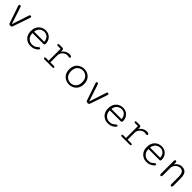

<svg xmlns="http://www.w3.org/2000/svg" viewBox="612 -2413 4348 4348"><g transform="rotate(45 2785.5 -239.0)"><path d="M283 8Q264.5 8 253.5 -0.2Q242.5 -8.5 236.5 -26L97 -434Q93.5 -446 93.5 -456Q93.5 -468.5 100.8 -474.8Q108 -481 119.5 -481Q134.5 -481 141.8 -472.5Q149 -464 154 -446L287.5 -41L421 -446Q426 -464 434 -472.5Q442 -481 457 -481Q468 -481 475 -475Q482 -469 482 -456Q482 -446 478 -434L339 -26Q333 -8.5 322 -0.2Q311 8 292 8Z M931 10.5Q873.5 10.5 820.8 -16.5Q768 -43.5 734.5 -98.8Q701 -154 701 -239Q701 -303.5 721.2 -350.2Q741.5 -397 775 -427.5Q808.5 -458 849.5 -472.8Q890.5 -487.5 931.5 -487.5Q995.5 -487.5 1043.8 -458.8Q1092 -430 1118.8 -380.5Q1145.5 -331 1145.5 -268Q1145.5 -249 1136.2 -239.8Q1127 -230.5 1108 -230.5H759.5Q761.5 -166.5 786.2 -123.8Q811 -81 850.2 -59.5Q889.5 -38 933 -38Q991 -38 1025.2 -58Q1059.5 -78 1080 -99Q1088 -106.5 1095.2 -110.8Q1102.5 -115 1111.5 -115Q1121.5 -115 1128.5 -108.8Q1135.5 -102.5 1135.5 -92Q1135.5 -84 1131.2 -76.8Q1127 -69.5 1118.5 -62Q1093 -36.5 1047.5 -13Q1002 10.5 931 10.5ZM762.5 -278.5H1088.5Q1084 -353.5 1042.2 -397.2Q1000.5 -441 930 -441Q893.5 -441 857.5 -423.5Q821.5 -406 795.5 -370.2Q769.5 -334.5 762.5 -278.5Z M1516.5 -47H1625.5Q1644 -47 1653 -40.5Q1662 -34 1662 -23.5Q1662 -13 1653 -6.5Q1644 0 1625.5 0H1380Q1361 0 1352 -6.5Q1343 -13 1343 -23.5Q1343 -34 1351.8 -40.5Q1360.5 -47 1378 -47H1462.5V-429H1378Q1360.5 -429 1351.2 -435.5Q1342 -442 1342 -453Q1342 -464 1352.5 -470Q1363 -476 1383.5 -476H1472Q1489.5 -476 1500 -467.2Q1510.5 -458.5 1513.5 -442.5L1514 -386.5Q1543 -432 1591.2 -459.8Q1639.5 -487.5 1691.5 -487.5Q1718.5 -487.5 1740.2 -480.2Q1762 -473 1762 -454Q1762 -440.5 1754.2 -433.2Q1746.5 -426 1733 -426Q1726.5 -426 1720.8 -427.2Q1715 -428.5 1708 -430Q1699.5 -432 1690.5 -433Q1681.5 -434 1673 -434Q1636.5 -434 1600.2 -413Q1564 -392 1540.2 -355.2Q1516.5 -318.5 1516.5 -270.5Z M2167 10.5Q2124 10.5 2082 -4Q2040 -18.5 2004.8 -48.8Q1969.5 -79 1948.8 -126.2Q1928 -173.5 1928 -239Q1928 -304.5 1948.8 -351.5Q1969.5 -398.5 2004.8 -428.5Q2040 -458.5 2082 -473Q2124 -487.5 2167 -487.5Q2209.5 -487.5 2251.8 -473Q2294 -458.5 2328.8 -428.5Q2363.5 -398.5 2384.5 -351.5Q2405.5 -304.5 2405.5 -239Q2405.5 -173.5 2384.5 -126.2Q2363.5 -79 2328.8 -48.8Q2294 -18.5 2251.8 -4Q2209.5 10.5 2167 10.5ZM2167 -38Q2197.5 -38 2228.8 -48.8Q2260 -59.5 2286.5 -83.2Q2313 -107 2329.2 -145.2Q2345.5 -183.5 2345.5 -239Q2345.5 -293.5 2329.2 -331.5Q2313 -369.5 2286.5 -393.2Q2260 -417 2228.8 -428Q2197.5 -439 2167 -439Q2136.5 -439 2105 -428Q2073.5 -417 2046.8 -393.2Q2020 -369.5 2004 -331.5Q1988 -293.5 1988 -239Q1988 -183.5 2004 -145.2Q2020 -107 2046.8 -83.2Q2073.5 -59.5 2105 -48.8Q2136.5 -38 2167 -38Z M2759 8Q2740.5 8 2729.5 -0.2Q2718.5 -8.5 2712.5 -26L2573 -434Q2569.5 -446 2569.5 -456Q2569.5 -468.5 2576.8 -474.8Q2584 -481 2595.5 -481Q2610.5 -481 2617.8 -472.5Q2625 -464 2630 -446L2763.5 -41L2897 -446Q2902 -464 2910 -472.5Q2918 -481 2933 -481Q2944 -481 2951 -475Q2958 -469 2958 -456Q2958 -446 2954 -434L2815 -26Q2809 -8.5 2798 -0.2Q2787 8 2768 8Z M3407 10.5Q3349.5 10.5 3296.8 -16.5Q3244 -43.5 3210.5 -98.8Q3177 -154 3177 -239Q3177 -303.5 3197.2 -350.2Q3217.5 -397 3251 -427.5Q3284.5 -458 3325.5 -472.8Q3366.5 -487.5 3407.5 -487.5Q3471.5 -487.5 3519.8 -458.8Q3568 -430 3594.8 -380.5Q3621.5 -331 3621.5 -268Q3621.5 -249 3612.2 -239.8Q3603 -230.5 3584 -230.5H3235.5Q3237.5 -166.5 3262.2 -123.8Q3287 -81 3326.2 -59.5Q3365.5 -38 3409 -38Q3467 -38 3501.2 -58Q3535.5 -78 3556 -99Q3564 -106.5 3571.2 -110.8Q3578.5 -115 3587.5 -115Q3597.5 -115 3604.5 -108.8Q3611.5 -102.5 3611.5 -92Q3611.5 -84 3607.2 -76.8Q3603 -69.5 3594.5 -62Q3569 -36.5 3523.5 -13Q3478 10.5 3407 10.5ZM3238.5 -278.5H3564.5Q3560 -353.5 3518.2 -397.2Q3476.5 -441 3406 -441Q3369.5 -441 3333.5 -423.5Q3297.5 -406 3271.5 -370.2Q3245.5 -334.5 3238.5 -278.5Z M3992.5 -47H4101.5Q4120 -47 4129 -40.5Q4138 -34 4138 -23.5Q4138 -13 4129 -6.5Q4120 0 4101.5 0H3856Q3837 0 3828 -6.5Q3819 -13 3819 -23.5Q3819 -34 3827.8 -40.5Q3836.5 -47 3854 -47H3938.5V-429H3854Q3836.5 -429 3827.2 -435.5Q3818 -442 3818 -453Q3818 -464 3828.5 -470Q3839 -476 3859.5 -476H3948Q3965.5 -476 3976 -467.2Q3986.5 -458.5 3989.5 -442.5L3990 -386.5Q4019 -432 4067.2 -459.8Q4115.5 -487.5 4167.5 -487.5Q4194.5 -487.5 4216.2 -480.2Q4238 -473 4238 -454Q4238 -440.5 4230.2 -433.2Q4222.5 -426 4209 -426Q4202.5 -426 4196.8 -427.2Q4191 -428.5 4184 -430Q4175.5 -432 4166.5 -433Q4157.5 -434 4149 -434Q4112.5 -434 4076.2 -413Q4040 -392 4016.2 -355.2Q3992.5 -318.5 3992.5 -270.5Z M4645 10.5Q4587.5 10.5 4534.8 -16.5Q4482 -43.5 4448.5 -98.8Q4415 -154 4415 -239Q4415 -303.5 4435.2 -350.2Q4455.5 -397 4489 -427.5Q4522.5 -458 4563.5 -472.8Q4604.5 -487.5 4645.5 -487.5Q4709.5 -487.5 4757.8 -458.8Q4806 -430 4832.8 -380.5Q4859.5 -331 4859.5 -268Q4859.5 -249 4850.2 -239.8Q4841 -230.5 4822 -230.5H4473.5Q4475.5 -166.5 4500.2 -123.8Q4525 -81 4564.2 -59.5Q4603.5 -38 4647 -38Q4705 -38 4739.2 -58Q4773.5 -78 4794 -99Q4802 -106.5 4809.2 -110.8Q4816.5 -115 4825.5 -115Q4835.5 -115 4842.5 -108.8Q4849.5 -102.5 4849.5 -92Q4849.5 -84 4845.2 -76.8Q4841 -69.5 4832.5 -62Q4807 -36.5 4761.5 -13Q4716 10.5 4645 10.5ZM4476.5 -278.5H4802.5Q4798 -353.5 4756.2 -397.2Q4714.5 -441 4644 -441Q4607.5 -441 4571.5 -423.5Q4535.5 -406 4509.5 -370.2Q4483.5 -334.5 4476.5 -278.5Z M5433 5Q5404 5 5404 -36.5V-266.5Q5404 -354 5375.8 -396.2Q5347.5 -438.5 5284.5 -438.5Q5255 -438.5 5227 -425.2Q5199 -412 5177 -390Q5155 -368 5141.8 -340.8Q5128.5 -313.5 5128.5 -285.5V-36.5Q5128.5 5 5099.5 5Q5070.5 5 5070.5 -36.5V-443.5Q5070.5 -485 5099.5 -485Q5125 -485 5128 -450.5V-392Q5154 -432.5 5198.8 -460Q5243.5 -487.5 5299 -487.5Q5351.5 -487.5 5388 -465Q5424.5 -442.5 5443.2 -395.5Q5462 -348.5 5462 -275V-36.5Q5462 -16.5 5454.5 -5.8Q5447 5 5433 5Z"/></g></svg>

Font: Sono Monospace Light
Style: Regular
Weight: 300
Version: Version 2.112